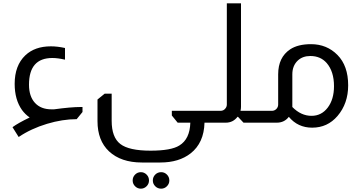

<svg xmlns="http://www.w3.org/2000/svg" viewBox="-20 -736 2156 1152"><path d="M158 -31Q131 -50 112 -76Q68 -138 68 -233Q68 -343 132 -404Q189 -458 285 -458Q325 -458 370 -448V-378Q327 -388 294 -388Q154 -388 154 -228Q154 -158 189.5 -119Q225 -80 289 -80Q296 -80 304 -80Q406 -94 465 -94Q469 -94 475 -94V-64L440 -21Q355 -21 262 7Q166 36 92 86L55 27Q89 2 158 -31Z M650 -174V-11Q650 88 702 128Q754 168 883 168Q1007 168 1056 137Q1119 99 1122 0H1046L1011 -43V-71H1234V0H1207Q1204 121 1124 184Q1054 239 942 239H831Q706 239 634 172Q565 107 565 -9V-139L608 -174ZM825 297Q845 297 859.5 311.5Q874 326 874 347Q874 367 859.5 381.5Q845 396 825 396Q805 396 790.5 381.5Q776 367 776 347Q776 326 790.5 311.5Q805 297 825 297ZM947 297Q967 297 981.5 311.5Q996 326 996 347Q996 367 981.5 381.5Q967 396 947 396Q926 396 911.5 381.5Q897 367 897 347Q897 326 911.5 311.5Q926 297 947 297Z M1426 -716V-95Q1426 -83 1423 -71H1476V0H1441L1408 -35H1405Q1378 0 1335 0H1161V-71H1303Q1322 -71 1333 -86Q1341 -96 1341 -109V-716Z M1649 -290Q1649 -392 1721 -440Q1768 -471 1846 -471Q1941 -471 2005 -406Q2069 -341 2069 -224Q2069 -115 2005 -40Q1945 30 1853 30Q1767 30 1713 -35Q1686 0 1641 0H1469V-71H1611Q1627 -71 1638 -82Q1649 -93 1649 -109ZM1734 -94Q1786 -41 1849 -41Q1909 -41 1946.5 -90.5Q1984 -140 1984 -219Q1984 -307 1940 -358Q1903 -400 1842 -400Q1796 -400 1767 -373Q1734 -342 1734 -290Z"/></svg>

Font: Almarai
Style: Regular
Weight: 400
Designer: Boutros International 2019
Foundry: Created by Boutros International 2019
Version: Version 1.10